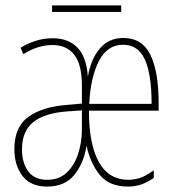

<svg xmlns="http://www.w3.org/2000/svg" viewBox="-20 -678 640 708"><path d="M154 10Q93 10 63 -29Q33 -68 33 -128Q33 -210 84.5 -247Q136 -284 225 -291L282 -296V-362Q282 -440 254 -476Q226 -512 173 -512Q150 -512 123 -504.5Q96 -497 66 -478L56 -502Q82 -518 112 -527.5Q142 -537 174 -537Q232 -537 265.5 -502.5Q299 -468 304 -395Q315 -460 348 -499Q381 -538 435 -538Q504 -538 534.5 -476Q565 -414 565 -297V-270H308Q308 -146 344.5 -80.5Q381 -15 454 -15Q474 -15 495 -21.5Q516 -28 547 -50V-22Q522 -5 500 2.5Q478 10 452 10Q383 10 348 -33Q313 -76 299 -141Q289 -76 254 -33Q219 10 154 10ZM539 -295Q539 -405 514 -459Q489 -513 434 -513Q376 -513 345 -453.5Q314 -394 309 -295ZM154 -15Q198 -15 226 -41.5Q254 -68 268 -110.5Q282 -153 282 -200V-271L226 -267Q144 -261 102.5 -227.5Q61 -194 61 -127Q61 -78 84 -46.5Q107 -15 154 -15ZM172 -634V-658H427V-634Z"/></svg>

Font: Noto Sans Mono Thin
Style: Regular
Weight: 100
Designer: Monotype Design Team
Foundry: Monotype Imaging Inc.
Version: Version 2.014